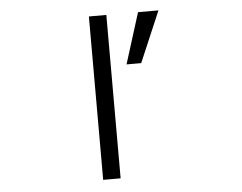

<svg xmlns="http://www.w3.org/2000/svg" viewBox="-52 -814 1105 878"><g transform="rotate(-5 500.0 -375.0)"><path d="M386.7 0V-750H466.8V0ZM706.1 -750 606.4 -516.6H539.1L612.3 -750Z"/></g></svg>

Font: GenEi Gothic M SemiLight
Style: Regular
Weight: 350
Designer: o_tamon (Modified); [Source Han Sans]
Ryoko NISHIZUKA  (kana & ideographs); Paul D. Hunt (Latin, Greek & Cyrillic); Wenl
Version: Version 1.1a;Original Version 1.004